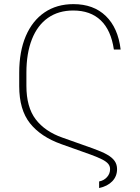

<svg xmlns="http://www.w3.org/2000/svg" viewBox="-20 -737 686 941"><path d="M519.5 91.8Q519.5 77.1 510.5 66.2Q501.5 55.2 481.2 44.7Q460.9 34.2 423.8 20.5L281.2 -30.3Q179.7 -66.4 127 -132.8Q74.2 -199.2 74.2 -314.5V-380.9Q74.2 -484.4 106.4 -560.1Q138.7 -635.7 198.5 -676.3Q258.3 -716.8 339.8 -716.8Q438.5 -716.8 498.5 -658.7Q558.6 -600.6 571.3 -494.1H538.1Q524.4 -588.9 473.9 -637.2Q423.3 -685.5 338.9 -685.5Q266.6 -685.5 215.1 -649.4Q163.6 -613.3 136.5 -544.7Q109.4 -476.1 109.4 -380.9V-316.4Q109.4 -211.9 155 -152.1Q200.7 -92.3 286.1 -62.5L434.6 -9.8Q478.5 5.9 504.2 20.3Q529.8 34.7 541.7 51.8Q553.7 68.8 553.7 91.8Q553.7 127 530.3 151.4Q506.8 175.8 465.8 184.6V152.3Q489.3 147.9 504.4 131.1Q519.5 114.3 519.5 91.8Z"/></svg>

Font: Pretendard GOV Thin
Style: Regular
Weight: 100
Designer: Base glyphs from Inter by Rasmus Andersson; Hangeul glyphs from Noto Sans CJK(Source Han Sans) by Jang Soo-young and Kan
Foundry: Kil Hyung-jin
Version: Version 1.309